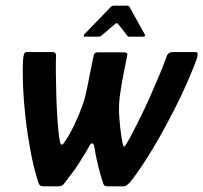

<svg xmlns="http://www.w3.org/2000/svg" viewBox="-20 -655 715 675"><path d="M131 0Q124 0 120.5 -3.5Q117 -7 115 -13Q98 -66 87 -125.5Q76 -185 69.5 -243Q63 -301 61 -352.5Q59 -404 61 -443Q62 -455 64 -463.5Q66 -472 75 -472H165Q177 -472 177 -460Q176 -429 176.5 -392.5Q177 -356 178 -319.5Q179 -283 181 -250.5Q183 -218 185.5 -193Q188 -168 191 -157Q194 -138 205 -153Q215 -166 227 -188Q239 -210 250 -235Q261 -260 269.5 -283.5Q278 -307 281 -322Q285 -339 289 -359Q293 -379 296.5 -397.5Q300 -416 303.5 -432Q307 -448 309 -458Q311 -471 323 -471H417Q422 -471 425.5 -468.5Q429 -466 427 -459Q422 -433 414.5 -396Q407 -359 401 -316Q399 -300 398.5 -280.5Q398 -261 399.5 -241Q401 -221 403 -203Q405 -185 407.5 -170.5Q410 -156 412 -147Q415 -133 423 -147Q433 -163 447 -190Q461 -217 477 -249.5Q493 -282 509 -318.5Q525 -355 540 -390.5Q555 -426 566 -457Q571 -472 588 -472H667Q675 -472 675 -465Q675 -458 671 -446Q658 -411 638.5 -366Q619 -321 594 -272Q569 -223 542 -175Q515 -127 488 -85.5Q461 -44 437 -14Q430 -7 425.5 -3.5Q421 0 414 0H359Q351 0 348 -2Q345 -4 343 -10Q338 -24 331.5 -47.5Q325 -71 319.5 -96.5Q314 -122 311 -141Q309 -151 304 -151Q299 -151 295 -143Q290 -134 281 -119Q272 -104 262.5 -89Q253 -74 245 -62Q235 -49 223.5 -33.5Q212 -18 206 -10Q203 -6 198 -3Q193 0 187 0ZM278 -526Q275 -526 274.5 -529Q274 -532 276 -534L370 -631Q374 -635 379 -635H429Q434 -635 435 -631L489 -534Q491 -532 489.5 -529Q488 -526 484 -526H434Q429 -526 427 -530L395 -571Q391 -576 385 -571L337 -530Q332 -526 328 -526Z"/></svg>

Font: Glory Thin SemiBold
Style: Italic
Weight: 600
Italic angle: -12°
Version: Version 1.011